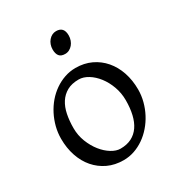

<svg xmlns="http://www.w3.org/2000/svg" viewBox="-163 -770 829 892"><g transform="rotate(-30 251.5 -323.5)"><path d="M389.2 -222.2Q389.2 -260.7 376.5 -295.7Q363.8 -330.6 343.3 -357.2Q322.8 -383.8 297.4 -399.4Q272 -415 247.1 -415Q210 -415 184.6 -400.9Q159.2 -386.7 143.3 -362.1Q127.4 -337.4 120.6 -303.7Q113.8 -270 113.8 -231Q113.8 -192.4 127.4 -157.5Q141.1 -122.6 162.1 -96.2Q183.1 -69.8 208.3 -54.4Q233.4 -39.1 255.9 -39.1Q290.5 -39.1 315.7 -52Q340.8 -64.9 357.2 -88.9Q373.5 -112.8 381.3 -146.5Q389.2 -180.2 389.2 -222.2ZM463.9 -236.8Q463.9 -204.6 455.6 -173.1Q447.3 -141.6 432.6 -113.8Q418 -85.9 397.5 -62.3Q377 -38.6 352.3 -21.5Q327.6 -4.4 299.8 5.1Q272 14.6 242.2 14.6Q195.8 14.6 158.4 -2.9Q121.1 -20.5 94.5 -51.3Q67.9 -82 53.5 -124.5Q39.1 -167 39.1 -216.8Q39.1 -249 47.1 -280.3Q55.2 -311.5 69.6 -339.6Q84 -367.7 104.2 -391.4Q124.5 -415 149.2 -432.1Q173.8 -449.2 202.1 -459Q230.5 -468.8 261.2 -468.8Q307.1 -468.8 344.5 -451.2Q381.8 -433.6 408.4 -402.6Q435.1 -371.6 449.5 -329.1Q463.9 -286.6 463.9 -236.8ZM310.1 -615.7Q310.1 -602.1 305.7 -589.8Q301.3 -577.6 293.7 -568.6Q286.1 -559.6 275.9 -554.2Q265.6 -548.8 253.4 -548.8Q231.4 -548.8 221.9 -561Q212.4 -573.2 212.4 -595.7Q212.4 -609.4 216.8 -621.6Q221.2 -633.8 229 -642.8Q236.8 -651.9 246.8 -657Q256.8 -662.1 268.6 -662.1Q310.1 -662.1 310.1 -615.7Z"/></g></svg>

Font: Akkhara
Style: Regular
Weight: 400
Designer: J. Victor Gaultney
Version: Version 1.00 June 13, 2006, initial release